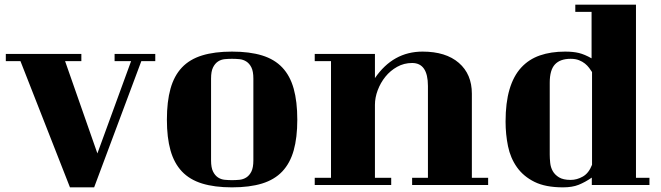

<svg xmlns="http://www.w3.org/2000/svg" viewBox="-20 -735 2844 826"><path d="M399 -75 544 -472H473V-503H648V-472H588L385 71H281L68 -472H5V-503H330V-472H260Z M698 -220Q698 -298 713.5 -353.5Q729 -409 762.5 -444.5Q796 -480 849.5 -496.5Q903 -513 978 -513Q1054 -513 1107.5 -496.5Q1161 -480 1194.5 -444.5Q1228 -409 1243.5 -353.5Q1259 -298 1259 -220Q1259 -143 1243.5 -88Q1228 -33 1194.5 2.5Q1161 38 1107.5 54.5Q1054 71 978 71Q903 71 849.5 54.5Q796 38 762.5 2.5Q729 -33 713.5 -88Q698 -143 698 -220ZM1070 -397Q1070 -428 1061.5 -445Q1053 -462 1039.5 -470.5Q1026 -479 1010 -480.5Q994 -482 978 -482Q963 -482 947 -480.5Q931 -479 918 -470.5Q905 -462 896.5 -445Q888 -428 888 -397V-45Q888 -14 896.5 3Q905 20 918 28.5Q931 37 947 38.5Q963 40 978 40Q994 40 1010 38.5Q1026 37 1039.5 28.5Q1053 20 1061.5 3Q1070 -14 1070 -45Z M1593 -284V30H1663V61H1334V30H1404V-472H1334V-503H1593V-399Q1671 -513 1798 -513Q1898 -513 1954 -464.5Q2010 -416 2010 -332V30H2080V61H1753V30H1821V-365Q1821 -464 1753 -464Q1718 -464 1688.5 -447.5Q1659 -431 1638 -405Q1617 -379 1605 -347Q1593 -315 1593 -284Z M2716 30H2774V61H2526V29Q2497 49 2469.5 60Q2442 71 2402 71Q2327 71 2279.5 47.5Q2232 24 2204 -15.5Q2176 -55 2165.5 -106Q2155 -157 2155 -212Q2155 -293 2172 -350.5Q2189 -408 2222 -444Q2255 -480 2302.5 -496.5Q2350 -513 2411 -513Q2446 -513 2470.5 -507Q2495 -501 2525 -484V-684H2455V-715H2716ZM2527 -425Q2522 -433 2514.5 -443Q2507 -453 2496.5 -461.5Q2486 -470 2471 -476Q2456 -482 2435 -482Q2390 -482 2367.5 -458Q2345 -434 2345 -379V-70Q2345 -54 2347 -34.5Q2349 -15 2358 1Q2367 17 2385 28Q2403 39 2435 39Q2462 39 2487.5 24.5Q2513 10 2527 -26Z"/></svg>

Font: Cafe24 ClassicType
Style: Regular
Weight: 400
Designer: Cafe24 thkim, hmlim, mnelim & 4IR
Foundry: Cafe24
Version: Version 1.000